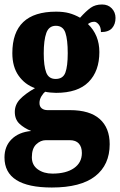

<svg xmlns="http://www.w3.org/2000/svg" viewBox="-32 -602 535 856"><path d="M-12 100Q-12 50 20 18.5Q52 -13 107 -18Q75 -31 54.5 -50.5Q34 -70 34 -103Q34 -135 57 -159.5Q80 -184 124 -209Q79 -225 51 -264.5Q23 -304 23 -365Q23 -550 218 -550Q251 -550 275.5 -543.5Q300 -537 325 -523Q352 -553 372.5 -567.5Q393 -582 423 -582Q450 -582 466.5 -564.5Q483 -547 483 -522Q483 -494 467.5 -476.5Q452 -459 418 -459Q418 -481 408 -493Q398 -505 388 -505Q377 -505 369 -500.5Q361 -496 360 -495Q411 -446 411 -370Q411 -285 363 -236.5Q315 -188 218 -188Q207 -188 192 -189.5Q177 -191 170 -193Q161 -187 152.5 -172.5Q144 -158 144 -143Q144 -127 154 -119Q164 -111 180 -111H280Q368 -111 412.5 -71.5Q457 -32 457 41Q457 133 392.5 183.5Q328 234 199 234Q-12 234 -12 100ZM270 -365Q270 -425 259.5 -456Q249 -487 217 -487Q186 -487 174.5 -455Q163 -423 163 -364Q163 -308 174 -279Q185 -250 216 -250Q249 -250 259.5 -278.5Q270 -307 270 -365ZM333 80Q333 53 319.5 38Q306 23 279 23H172Q149 23 129.5 41.5Q110 60 110 99Q110 134 136.5 153Q163 172 202 172Q263 172 298 147.5Q333 123 333 80Z"/></svg>

Font: Noto Serif CondBlack
Style: Regular
Weight: 900
Width: 3
Designer: Monotype Design Team
Foundry: Monotype Imaging Inc.
Version: Version 1.001